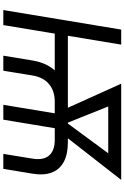

<svg xmlns="http://www.w3.org/2000/svg" viewBox="188 -956 768 1185"><g transform="rotate(90 572.5 -364.0)"><path d="M324.2 0 353.5 -178.7Q365.2 -250.5 400.4 -299.3Q435.5 -348.1 491.2 -373.3Q546.9 -398.4 620.1 -398.4H858.9Q933.1 -398.4 980.2 -372.8Q1027.3 -347.2 1045.7 -298.1Q1064 -249 1052.2 -178.7L1022.5 0H930.2L959.5 -179.7Q970.7 -247.1 940.4 -282.2Q910.2 -317.4 845.2 -317.4H606.9Q542 -317.4 499.8 -282.2Q457.5 -247.1 446.3 -179.7L417 0ZM42.5 0 163.1 -727.5H255.9L135.3 0ZM166 -317.4 179.2 -398.4H640.6L627.4 -317.4ZM627.4 0 690.4 -380.4H782.2L719.2 0ZM688.5 -303.2 497.1 -727.5H605.5L760.7 -340.3L740.7 -303.2ZM706.5 -303.2 703.1 -344.2 985.4 -727.5H1090.8L759.8 -303.2ZM553.2 -647.5 566.4 -727.5H1014.6L1001.5 -647.5Z"/></g></svg>

Font: Adwaita Sans
Style: Italic
Weight: 400
Italic angle: -9.39999°
Designer: Rasmus Andersson
Foundry: rsms
Version: Version 4.001;git-9221beed3